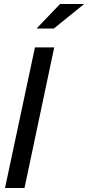

<svg xmlns="http://www.w3.org/2000/svg" viewBox="-20 -936 439 956"><path d="M279 -916H399L248 -794H162ZM5 0 154 -700H250L102 0Z"/></svg>

Font: Red Hat Display Medium
Style: Italic
Weight: 500
Italic angle: -12°
Designer: Pentagram / MCKL
Foundry: Pentagram / MCKL
Version: Version 1.003; Red Hat Display Medium Italic